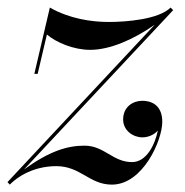

<svg xmlns="http://www.w3.org/2000/svg" viewBox="-64 -490 500 520"><path d="M29 -290H38L63 -396.5C89 -374.5 136 -355 180 -355C234 -355 297.5 -383 355 -423L-44 3.5H-43.5L-37.5 10C-5.5 -22 40.5 -40 88.5 -40C154.5 -40 178 10 239 10C323 10 375.5 -110 375.5 -160C375.5 -201 351.5 -217 321 -217C296 -217 269.5 -200.5 269.5 -166.5C269.5 -136 297 -118 321.5 -118C337 -118 353 -124.5 363.5 -136.5C356 -99.5 333.5 -51 293.5 -51C241.5 -51 218.5 -95.5 165 -95.5C119 -95.5 71 -81.5 1 -31L405 -462.5L398 -469.5C366 -437.5 278.5 -430.5 230.5 -430.5C184.5 -430.5 124.5 -439 71 -469.5Z"/></svg>

Font: Bodoni* 24pt
Style: Italic
Weight: 400
Italic angle: -13°
Version: Version 2.3